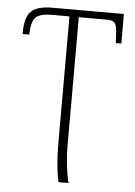

<svg xmlns="http://www.w3.org/2000/svg" viewBox="-55 -578 604 860"><g transform="rotate(5 247.5 -148.0)"><path d="M241 240Q235 219 230 171.5Q225 124 225 61V-504H148Q88 -504 70.5 -481.5Q53 -459 53 -407H23V-417Q23 -482 50 -509Q77 -536 147 -536H467V-403H442L440 -447Q439 -475 431 -489.5Q423 -504 396 -504H267V79Q267 112 270.5 146Q274 180 278.5 206Q283 232 286 240Z"/></g></svg>

Font: Noto Serif ExtraLight
Style: Regular
Weight: 200
Designer: Monotype Design Team
Foundry: Monotype Imaging Inc.
Version: Version 2.015; ttfautohint (v1.8.4.7-5d5b)